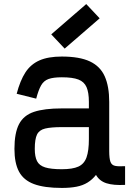

<svg xmlns="http://www.w3.org/2000/svg" viewBox="-20 -910 640 944"><path d="M284 14Q198 14 147 -5Q96 -24 73.5 -66Q51 -108 51 -178Q51 -256 73.5 -299.5Q96 -343 147 -360Q198 -377 284 -377H417V-409Q417 -455 405.5 -481.5Q394 -508 365.5 -519Q337 -530 284 -530Q242 -530 218.5 -521.5Q195 -513 182 -490Q169 -467 158 -425L62 -449Q79 -514 105 -554Q131 -594 174 -613Q217 -632 284 -632Q371 -632 422 -608Q473 -584 495 -534.5Q517 -485 517 -409V-168Q517 -131 523 -114.5Q529 -98 546 -94.5Q563 -91 595 -93V-1Q538 2 503.5 -9Q469 -20 452 -50Q434 -27 410.5 -12.5Q387 2 356 8Q325 14 284 14ZM284 -78Q337 -78 365.5 -91Q394 -104 405.5 -136.5Q417 -169 417 -226V-285H284Q231 -285 202 -278Q173 -271 162 -248.5Q151 -226 151 -178Q151 -140 162 -118Q173 -96 202 -87Q231 -78 284 -78ZM298 -671 232 -741 404 -890 470 -820Z"/></svg>

Font: Victor Mono Thin
Style: Bold
Weight: 700
Monospace: yes
Version: Version 1.561;gftools[0.9.30]